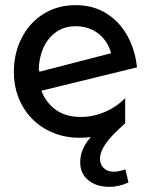

<svg xmlns="http://www.w3.org/2000/svg" viewBox="-20 -524 586 747"><path d="M294 -69Q236 -69 197.5 -96.5Q159 -124 141 -171L513 -262Q506 -329 476 -384Q446 -439 394.5 -471.5Q343 -504 274 -504Q204 -504 149.5 -470Q95 -436 64.5 -376.5Q34 -317 34 -244Q34 -171 67 -112.5Q100 -54 158.5 -21Q217 12 290 12Q341 12 387 -3Q433 -18 467 -44V-142Q432 -107 387 -88Q342 -69 294 -69ZM274 -422Q326 -422 363 -393Q400 -364 412 -317L134 -245L131 -252Q131 -296 147.5 -335Q164 -374 196.5 -398Q229 -422 274 -422ZM422 144Q398 144 383.5 130Q369 116 369 93Q369 68 390.5 36Q412 4 468 -45L343 -1Q292 50 292 107Q292 152 324 177.5Q356 203 406 203Q442 203 480 186L468 135Q442 144 422 144Z"/></svg>

Font: Geom
Style: Regular
Weight: 400
Version: Version 1.102